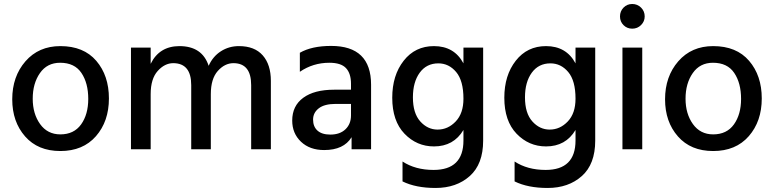

<svg xmlns="http://www.w3.org/2000/svg" viewBox="-20 -744 3858 957"><path d="M280.8 8.8Q393.6 8.8 458.3 -65.2Q522.9 -139.2 522.9 -253.2Q522.9 -367.2 460 -440.7Q397 -514.2 280.8 -514.2Q172.9 -514.2 106.9 -438.5Q41 -362.8 41 -249Q41 -137.2 105 -64.2Q168.9 8.8 280.8 8.8ZM279.8 -431.2Q351.6 -431.2 385.7 -380.6Q419.9 -330.1 419.9 -251Q419.9 -173.8 384.3 -124Q348.6 -74.2 280.8 -74.2Q216.8 -74.2 179.9 -125.5Q143.1 -176.8 143.1 -252Q143.1 -328.1 179 -379.6Q214.8 -431.2 279.8 -431.2Z M731 -506.8H632.8V0H731V-274.9Q731 -351.1 765.9 -390.1Q800.8 -429.2 843.8 -429.2Q933.1 -428.7 933.1 -319.8V0H1030.8V-274.9Q1030.8 -351.1 1065.4 -390.1Q1100.1 -429.2 1144 -429.2Q1231.9 -428.7 1231.9 -319.8V0H1330.1V-340.8Q1330.1 -421.9 1289.6 -468Q1249 -514.2 1170.9 -514.2Q1121.1 -514.2 1081.1 -488.5Q1041 -462.9 1020 -416Q987.8 -514.2 874 -514.2Q773.9 -513.7 731 -425.8Z M1729.5 -226.1V-168.9Q1729.5 -126 1701.9 -99.6Q1674.3 -73.2 1626.5 -73.2Q1584.5 -73.2 1562.5 -93Q1540.5 -112.8 1540.5 -147.9Q1540.5 -182.1 1568.8 -204.1Q1597.2 -226.1 1653.3 -226.1ZM1474.6 -386.2Q1540.5 -431.2 1621.6 -431.2Q1679.7 -431.2 1704.6 -404.5Q1729.5 -377.9 1729.5 -326.2V-296.9H1645.5Q1546.4 -296.9 1491.5 -256.6Q1436.5 -216.3 1436.5 -143.1Q1436.5 -79.1 1480.2 -37.6Q1523.9 3.9 1595.7 3.9Q1693.4 3.9 1732.4 -60.1V0H1829.6V-321.8Q1829.6 -515.1 1630.4 -515.1Q1533.7 -515.1 1474.6 -481Z M2161.1 -98.1Q2111.3 -98.1 2074.7 -138.9Q2038.1 -179.7 2038.1 -258.8Q2038.1 -335 2072 -381.6Q2106 -428.2 2165 -428.2Q2217.3 -428.2 2253.7 -385Q2290 -341.8 2290 -252Q2290 -179.2 2251.5 -138.7Q2212.9 -98.1 2161.1 -98.1ZM2290 -506.8V-428.2Q2244.1 -514.2 2143.1 -514.2Q2049.3 -514.2 1992.2 -441.4Q1935.1 -368.7 1935.1 -256.8Q1935.1 -141.1 1996.1 -77.6Q2057.1 -14.2 2143.1 -14.2Q2241.2 -14.2 2290 -96.2V-43.9Q2290 103 2141.1 103Q2050.3 103 1986.3 61V160.2Q2052.7 192.9 2150.9 192.9Q2254.9 192.9 2321.5 133.5Q2388.2 74.2 2388.2 -43V-506.8Z M2719.7 -98.1Q2669.9 -98.1 2633.3 -138.9Q2596.7 -179.7 2596.7 -258.8Q2596.7 -335 2630.6 -381.6Q2664.6 -428.2 2723.6 -428.2Q2775.9 -428.2 2812.3 -385Q2848.6 -341.8 2848.6 -252Q2848.6 -179.2 2810.1 -138.7Q2771.5 -98.1 2719.7 -98.1ZM2848.6 -506.8V-428.2Q2802.7 -514.2 2701.7 -514.2Q2607.9 -514.2 2550.8 -441.4Q2493.7 -368.7 2493.7 -256.8Q2493.7 -141.1 2554.7 -77.6Q2615.7 -14.2 2701.7 -14.2Q2799.8 -14.2 2848.6 -96.2V-43.9Q2848.6 103 2699.7 103Q2608.9 103 2544.9 61V160.2Q2611.3 192.9 2709.5 192.9Q2813.5 192.9 2880.1 133.5Q2946.8 74.2 2946.8 -43V-506.8Z M3082.5 0H3181.2V-506.8H3082.5ZM3193.4 -662.1Q3193.4 -688 3175.3 -706.1Q3157.2 -724.1 3131.3 -724.1Q3105.5 -724.1 3087.9 -706.1Q3070.3 -688 3070.3 -662.1Q3070.3 -636.2 3087.9 -618.7Q3105.5 -601.1 3131.3 -601.1Q3157.2 -601.1 3175.3 -619.1Q3193.4 -637.2 3193.4 -662.1Z M3534.7 8.8Q3647.5 8.8 3712.2 -65.2Q3776.9 -139.2 3776.9 -253.2Q3776.9 -367.2 3713.9 -440.7Q3650.9 -514.2 3534.7 -514.2Q3426.8 -514.2 3360.8 -438.5Q3294.9 -362.8 3294.9 -249Q3294.9 -137.2 3358.9 -64.2Q3422.9 8.8 3534.7 8.8ZM3533.7 -431.2Q3605.5 -431.2 3639.6 -380.6Q3673.8 -330.1 3673.8 -251Q3673.8 -173.8 3638.2 -124Q3602.5 -74.2 3534.7 -74.2Q3470.7 -74.2 3433.8 -125.5Q3397 -176.8 3397 -252Q3397 -328.1 3432.9 -379.6Q3468.8 -431.2 3533.7 -431.2Z"/></svg>

Font: FAU Chimera Medium
Style: Regular
Weight: 500
Version: Version 1.002;hotconv 1.0.117;makeotfexe 2.5.65602